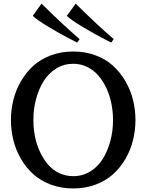

<svg xmlns="http://www.w3.org/2000/svg" viewBox="-20 -1037 816 1070"><path d="M41 0ZM54.4 -256.3Q41 -311 41 -368.2Q41 -425.3 54.4 -479.7Q67.9 -534.2 96.2 -583.3Q124.5 -632.3 164.8 -669.4Q205.1 -706.5 262.7 -728.3Q320.3 -750 388.2 -750Q456.1 -750 513.4 -728.3Q570.8 -706.5 611.1 -669.4Q651.4 -632.3 679.7 -583.3Q708 -534.2 721.4 -479.7Q734.9 -425.3 734.9 -368.2Q734.9 -311 721.4 -256.3Q708 -201.7 679.7 -152.6Q651.4 -103.5 611.1 -66.9Q570.8 -30.3 513.4 -8.5Q456.1 13.2 388.2 13.2Q320.3 13.2 262.7 -8.5Q205.1 -30.3 164.8 -66.9Q124.5 -103.5 96.2 -152.6Q67.9 -201.7 54.4 -256.3ZM166 -369.1Q166 -321.3 175 -275.9Q184.1 -230.5 202.9 -190.4Q221.7 -150.4 247.6 -120.1Q273.4 -89.8 309.8 -72.5Q346.2 -55.2 388.2 -55.2Q440.4 -55.2 483.4 -81.8Q526.4 -108.4 553.5 -152.6Q580.6 -196.8 595.2 -252.2Q609.9 -307.6 609.9 -367.2Q609.9 -414.1 600.8 -459.5Q591.8 -504.9 573.2 -544.9Q554.7 -585 528.6 -615.5Q502.4 -646 466.3 -663.8Q430.2 -681.6 388.2 -681.6Q335.9 -681.6 293 -655Q250 -628.4 222.7 -584Q195.3 -539.6 180.7 -484.1Q166 -428.7 166 -369.1ZM352.5 -948.7 401.9 -1016.6Q524.9 -895 613.8 -818.8L599.6 -799.8Q577.6 -811 543.2 -828.9Q508.8 -846.7 441.4 -886.7Q374 -926.8 352.5 -948.7ZM162.6 -948.7 211.4 -1016.6Q335 -895 423.8 -818.8L409.7 -799.8Q387.7 -811 353.3 -828.9Q318.8 -846.7 251.5 -886.7Q184.1 -926.8 162.6 -948.7Z"/></svg>

Font: Trocchi
Style: Regular
Weight: 400
Designer: vernon adams
Version: Version 1.0; ttfautohint (v0.8) -l 6 -r 50 -G 100